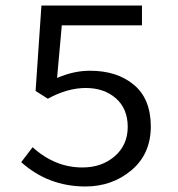

<svg xmlns="http://www.w3.org/2000/svg" viewBox="-20 -658 640 690"><path d="M396.5 -304.7Q354 -341.8 288.1 -341.8Q222.2 -341.8 151.9 -303.2L107.9 -331.1L128.9 -638.2H490.2V-566.9H202.1L185.1 -377.9Q245.1 -403.8 303.2 -403.8Q400.4 -403.8 460.9 -353.5Q521.5 -303.2 522 -204.1Q522 -105 452.6 -46.4Q383.3 12.2 286.1 12.2Q153.3 11.7 56.2 -75.2L97.2 -128.9Q178.2 -55.7 276.9 -56.2Q345.7 -56.2 392.6 -96.7Q439 -137.2 439 -202.1Q439 -267.1 396.5 -304.7Z"/></svg>

Font: SourceCodePro-Regular
Style: Regular
Weight: 400
Monospace: yes
Designer: Paul D. Hunt
Foundry: Adobe Systems Incorporated
Version: Version 1.009;PS 1.000;hotconv 1.0.70;makeotf.lib2.5.5900